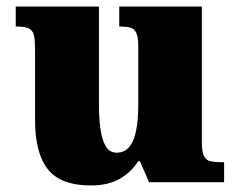

<svg xmlns="http://www.w3.org/2000/svg" viewBox="-20 -556 731 586"><path d="M257 10Q165 10 126 -39.5Q87 -89 87 -189V-402Q87 -431 84 -446.5Q81 -462 69.5 -468.5Q58 -475 32 -475H28V-536H282V-234Q282 -192 287 -159.5Q292 -127 303.5 -108.5Q315 -90 336 -90Q360 -90 374.5 -107.5Q389 -125 395.5 -157.5Q402 -190 402 -235V-417Q402 -444 395.5 -456.5Q389 -469 377 -472Q365 -475 348 -475H344V-536H596V-121Q596 -93 602.5 -80Q609 -67 622 -64Q635 -61 652 -61H664V0H435L407 -64H402Q380 -30 345 -10Q310 10 257 10Z"/></svg>

Font: Noto Serif Kannada Black
Style: Regular
Weight: 900
Version: Version 2.003